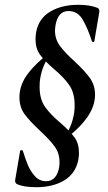

<svg xmlns="http://www.w3.org/2000/svg" viewBox="-20 -592 448 800"><path d="M50 175Q42 169 43 159L64 36Q64 34 69 34Q74 34 75 36Q86 71 96 95.5Q106 120 125 141.5Q144 163 172 163Q217 163 227 102Q228 95 228 83Q228 46 207 17.5Q186 -11 146 -48Q103 -88 82 -117Q61 -146 61 -187Q61 -238 95.5 -284Q130 -330 188 -373L194 -364Q176 -349 164 -321.5Q152 -294 147 -262Q145 -250 145 -230Q145 -179 167.5 -147Q190 -115 233 -79Q272 -45 290.5 -19.5Q309 6 309 45Q309 60 306 76Q294 132 247 160Q200 188 131 188Q79 188 50 175ZM289 -122Q291 -134 291 -154Q291 -205 268.5 -237.5Q246 -270 204 -305Q165 -339 146.5 -364.5Q128 -390 128 -429Q128 -444 131 -460Q142 -516 190 -544Q238 -572 306 -572Q355 -572 387 -559Q395 -554 394 -543L373 -420Q373 -417 368.5 -417Q364 -417 363 -420Q346 -473 325 -509.5Q304 -546 265 -546Q221 -546 211 -485Q209 -471 209 -466Q209 -429 229.5 -401Q250 -373 291 -336Q333 -297 354.5 -267Q376 -237 376 -197Q376 -149 342.5 -102Q309 -55 249 -11L243 -20Q260 -35 272 -62.5Q284 -90 289 -122Z"/></svg>

Font: Cormorant Garamond
Style: Bold Italic
Weight: 700
Italic angle: -10°
Designer: Christian Thalmann (Catharsis Fonts)
Foundry: Catharsis Fonts
Version: Version 4.000